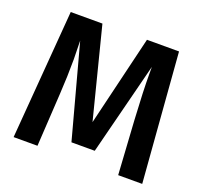

<svg xmlns="http://www.w3.org/2000/svg" viewBox="-120 -830 1022 968"><g transform="rotate(20 391.0 -345.5)"><path d="M736 0H607L589 -289Q580 -444 580 -535V-571L454 -75H329L195 -572Q197 -506 197 -472Q197 -381 191 -285L174 0H46L101 -691H271L394 -207L510 -691H682Z"/></g></svg>

Font: Fira Sans Medium
Style: Regular
Weight: 500
Designer: bBox Type GmbH & Carrois Corporate GbR & Edenspiekermann AG
Foundry: bBox Type GmbH & Carrois Corporate GbR & Edenspiekermann AG
Version: Version 4.301